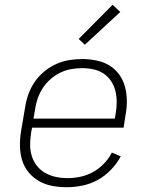

<svg xmlns="http://www.w3.org/2000/svg" viewBox="-20 -775 640 803"><path d="M260 8Q228 8 198.5 2.5Q169 -3 143.5 -17.5Q118 -32 99.5 -54.5Q81 -77 72.5 -105Q64 -133 63.5 -164Q63 -195 68 -226L85 -326Q89 -353 98.5 -380Q108 -407 124.5 -431.5Q141 -456 164.5 -475.5Q188 -495 214.5 -507Q241 -519 268.5 -523.5Q296 -528 324 -528Q354 -528 383.5 -522Q413 -516 437 -501.5Q461 -487 478 -464Q495 -441 502.5 -413Q510 -385 510.5 -355Q511 -325 505 -294L497 -241H114L110 -219Q106 -194 106 -169.5Q106 -145 113 -122.5Q120 -100 134.5 -81.5Q149 -63 169.5 -51.5Q190 -40 214 -35Q238 -30 263 -30Q290 -30 317.5 -36Q345 -42 370 -56Q395 -70 415 -91Q435 -112 448 -137L485 -121Q469 -91 444 -65Q419 -39 389 -22.5Q359 -6 325.5 1Q292 8 260 8ZM120 -279H460L464 -301Q468 -325 468 -349Q468 -373 462.5 -395Q457 -417 444.5 -436Q432 -455 413 -467.5Q394 -480 371 -485Q348 -490 324 -490Q301 -490 278 -486Q255 -482 233 -471.5Q211 -461 192 -444.5Q173 -428 159.5 -407.5Q146 -387 138 -364.5Q130 -342 127 -319ZM335 -588 309 -612 451 -755 483 -725Z"/></svg>

Font: Iosevka Aile Extralight
Style: Italic
Weight: 200
Italic angle: -9°
Designer: Belleve Invis
Foundry: Belleve Invis
Version: Version 31.1.0; ttfautohint (v1.8.4)